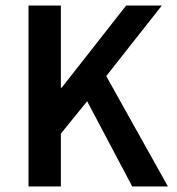

<svg xmlns="http://www.w3.org/2000/svg" viewBox="-20 -674 639 694"><path d="M83 0H200V-191L295 -308L458 0H587L364 -399L565 -654H436L203 -357H200V-654H83Z"/></svg>

Font: Source Code Pro Semibold
Style: Regular
Weight: 600
Monospace: yes
Designer: Paul D. Hunt
Foundry: Adobe Systems Incorporated
Version: Version 1.017;PS 1.000;hotconv 1.0.70;makeotf.lib2.5.5900